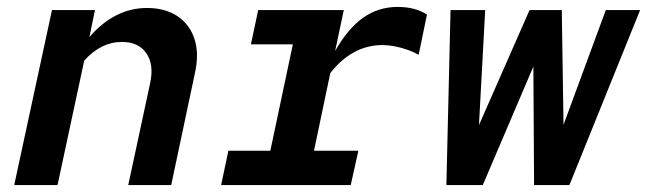

<svg xmlns="http://www.w3.org/2000/svg" viewBox="-20 -534 1867 554"><path d="M21 0 130 -505H254L238 -427Q273 -468 315 -489.5Q357 -511 404 -511Q457 -511 492.5 -487Q528 -463 541.5 -420.5Q555 -378 542 -321L474 0H350L413 -293Q425 -347 402.5 -380Q380 -413 332 -413Q271 -413 223 -359L146 0Z M618 0 639 -99H760L825 -406H704L725 -505H972L947 -387Q984 -452 1028 -483Q1072 -514 1127 -514Q1153 -514 1174 -508.5Q1195 -503 1212 -492L1188 -376Q1174 -384 1155.5 -390.5Q1137 -397 1118 -400.5Q1099 -404 1084 -404Q1040 -404 1002 -383.5Q964 -363 933 -323L886 -99H1014L992 0Z M1268 0 1280 -505H1380L1362 -173L1508 -505H1601L1606 -174L1728 -505H1827L1623 0H1521L1519 -342L1373 0Z"/></svg>

Font: Red Hat Mono SemiBold
Style: Italic
Weight: 600
Italic angle: -12°
Monospace: yes
Designer: Pentagram, MCKL
Foundry: MCKL
Version: Version 1.030